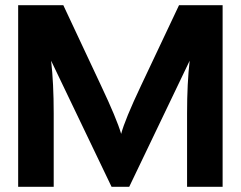

<svg xmlns="http://www.w3.org/2000/svg" viewBox="-20 -720 928 740"><path d="M50 0V-700H224L369 -391Q430 -262 447 -204Q461 -258 524 -391L670 -700H838V0H701V-283Q701 -399 711 -486L478 0H410L177 -486Q187 -399 187 -283V0Z"/></svg>

Font: Cal Sans
Style: Regular
Weight: 400
Designer: Designer Mark Davis DBA MarkFonts
Foundry: Designer Mark Davis DBA MarkFonts
Version: Version 1.000